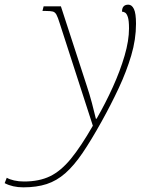

<svg xmlns="http://www.w3.org/2000/svg" viewBox="-155 -563 646 823"><path d="M-55 240Q-101 240 -135 222L-126 199Q-114 206 -94.5 210.5Q-75 215 -52 215Q13 215 59.5 192.5Q106 170 149 117.5Q192 65 243 -24L101 -463Q93 -489 87 -500Q81 -511 71.5 -513.5Q62 -516 42 -516H27L32 -536H106L217 -195Q229 -159 239 -121.5Q249 -84 256 -54H259Q297 -120 328.5 -189.5Q360 -259 379 -324Q398 -389 398 -441Q398 -475 393 -490Q388 -505 381 -509Q374 -513 368 -513Q368 -543 395 -543Q410 -543 419 -524.5Q428 -506 428 -461Q428 -394 407.5 -325Q387 -256 354 -185.5Q321 -115 281 -43Q236 38 199 92.5Q162 147 125 179.5Q88 212 45 226Q2 240 -55 240Z"/></svg>

Font: Noto Serif Thin
Style: Italic
Weight: 100
Italic angle: -12°
Designer: Monotype Design Team
Foundry: Monotype Imaging Inc.
Version: Version 2.014; ttfautohint (v1.8.4.7-5d5b)